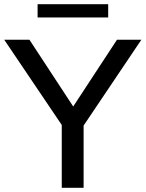

<svg xmlns="http://www.w3.org/2000/svg" viewBox="-38 -894 693 914"><path d="M256 0V-331L279 -265L-18 -705H102L323 -368H298L519 -705H635L339 -265L360 -331V0ZM141 -811V-874H477V-811Z"/></svg>

Font: Mulish ExtraLight SemiBold
Style: Regular
Weight: 600
Version: Version 3.603